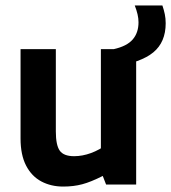

<svg xmlns="http://www.w3.org/2000/svg" viewBox="-20 -669 621 696"><path d="M209.1 7.3Q164.9 7.3 129.8 -11.3Q94.7 -30 74.6 -68.7Q54.5 -107.5 54.5 -167V-490.8H182.4V-192.4Q182.4 -143.1 196.5 -123Q210.7 -102.8 248.7 -102.8Q278.7 -102.8 309.9 -114.2Q341.1 -125.7 368.7 -146.6L345.7 -68.1V-490.8H473.6V0H364.6L352.5 -31.2Q309.6 -9.4 278.2 -1.1Q246.9 7.3 209.1 7.3ZM392.1 -427.2V-490.8Q440.1 -501.5 461.1 -526Q482.1 -550.4 482.1 -588.2Q482.1 -602.3 478.6 -617.3Q475.1 -632.3 468.5 -649.1H568.7Q574.2 -633 577.4 -617.6Q580.6 -602.2 580.6 -584.6Q580.6 -516.3 535.9 -479.3Q491.1 -442.2 392.1 -427.2Z"/></svg>

Font: Anaheim
Style: Regular
Weight: 400
Designer: Vernon Adams
Foundry: Vernon Adams
Version: Version 2.001